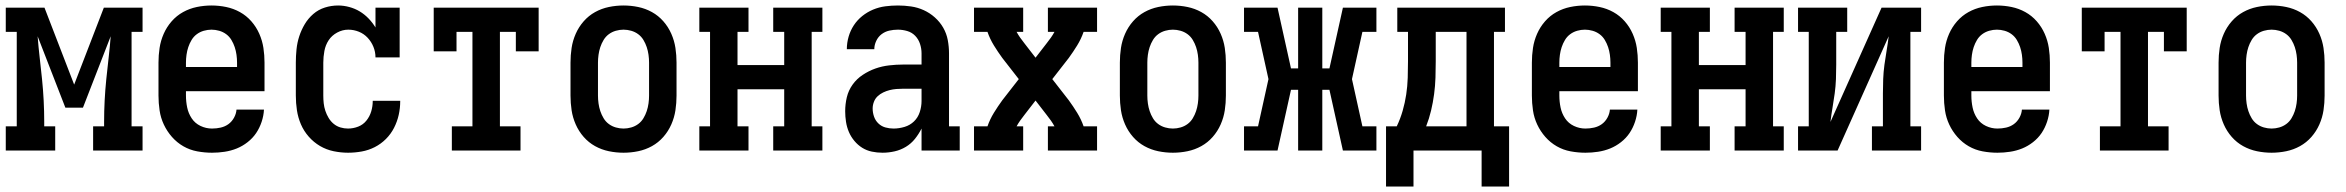

<svg xmlns="http://www.w3.org/2000/svg" viewBox="-20 -548 8540 699"><path d="M1 0V-88H41V-432H1V-520H142L250 -240L358 -520H499V-432H459V-88H499V0H319V-88H359V-104Q359 -143 361 -182Q363 -221 367 -260Q371 -299 375.5 -338Q380 -377 383 -416L282 -156H218L117 -416Q120 -377 124.5 -338Q129 -299 133 -260Q137 -221 139 -182Q141 -143 141 -104V-88H181V0Z M752 8Q725 8 698 3Q671 -2 647.5 -15.5Q624 -29 606 -49.5Q588 -70 576.5 -94.5Q565 -119 561 -146Q557 -173 557 -200V-320Q557 -347 561 -373.5Q565 -400 576 -425Q587 -450 605 -470.5Q623 -491 646.5 -504Q670 -517 696.5 -522.5Q723 -528 750 -528Q777 -528 803.5 -522.5Q830 -517 853.5 -504Q877 -491 895 -470.5Q913 -450 924 -425Q935 -400 939 -373.5Q943 -347 943 -320V-216H657V-200Q657 -178 661.5 -156.5Q666 -135 678 -117Q690 -99 710 -89.5Q730 -80 752 -80Q768 -80 783.5 -83.5Q799 -87 811.5 -96Q824 -105 832 -119.5Q840 -134 841 -149H941Q940 -127 932.5 -104.5Q925 -82 912.5 -63.5Q900 -45 881.5 -30.5Q863 -16 842 -7.5Q821 1 798 4.5Q775 8 752 8ZM843 -304V-320Q843 -334 841 -348.5Q839 -363 834.5 -376.5Q830 -390 822.5 -402.5Q815 -415 803.5 -423.5Q792 -432 778 -436Q764 -440 750 -440Q736 -440 722 -436Q708 -432 696.5 -423.5Q685 -415 677.5 -402.5Q670 -390 665.5 -376.5Q661 -363 659 -348.5Q657 -334 657 -320V-304Z M1247 8Q1221 8 1194.5 2.5Q1168 -3 1145 -16.5Q1122 -30 1104 -50.5Q1086 -71 1075.5 -95.5Q1065 -120 1061 -146.5Q1057 -173 1057 -200V-320Q1057 -344 1059.5 -368.5Q1062 -393 1069.5 -416Q1077 -439 1089.5 -460Q1102 -481 1120.5 -497Q1139 -513 1162.5 -520.5Q1186 -528 1211 -528Q1231 -528 1251.5 -522.5Q1272 -517 1289.5 -506.5Q1307 -496 1321.5 -481Q1336 -466 1347 -448V-520H1435V-339H1347Q1347 -359 1339.5 -377.5Q1332 -396 1318.5 -410.5Q1305 -425 1286.5 -432.5Q1268 -440 1248 -440Q1227 -440 1207.5 -429.5Q1188 -419 1176.5 -401.5Q1165 -384 1161 -362.5Q1157 -341 1157 -320V-200Q1157 -186 1158.5 -172Q1160 -158 1164.5 -144.5Q1169 -131 1176.5 -118.5Q1184 -106 1195 -97Q1206 -88 1219.5 -84Q1233 -80 1247 -80Q1266 -80 1284 -87Q1302 -94 1314 -109Q1326 -124 1331.5 -142.5Q1337 -161 1337 -180V-181H1437V-179Q1437 -154 1431.5 -129.5Q1426 -105 1414.5 -82.5Q1403 -60 1385 -42Q1367 -24 1344.5 -12.5Q1322 -1 1297 3.5Q1272 8 1247 8Z M1625 0V-88H1700V-432H1642V-361H1559V-520H1941V-361H1858V-432H1800V-88H1875V0Z M2250 8Q2223 8 2196.5 2.5Q2170 -3 2146.5 -16Q2123 -29 2105 -49.5Q2087 -70 2076 -95Q2065 -120 2061 -146.5Q2057 -173 2057 -200V-320Q2057 -347 2061 -373.5Q2065 -400 2076 -425Q2087 -450 2105 -470.5Q2123 -491 2146.5 -504Q2170 -517 2196.5 -522.5Q2223 -528 2250 -528Q2277 -528 2303.5 -522.5Q2330 -517 2353.5 -504Q2377 -491 2395 -470.5Q2413 -450 2424 -425Q2435 -400 2439 -373.5Q2443 -347 2443 -320V-200Q2443 -173 2439 -146.5Q2435 -120 2424 -95Q2413 -70 2395 -49.5Q2377 -29 2353.5 -16Q2330 -3 2303.5 2.5Q2277 8 2250 8ZM2250 -80Q2264 -80 2278 -84Q2292 -88 2303.5 -96.5Q2315 -105 2322.5 -117.5Q2330 -130 2334.5 -143.5Q2339 -157 2341 -171.5Q2343 -186 2343 -200V-320Q2343 -334 2341 -348.5Q2339 -363 2334.5 -376.5Q2330 -390 2322.5 -402.5Q2315 -415 2303.5 -423.5Q2292 -432 2278 -436Q2264 -440 2250 -440Q2236 -440 2222 -436Q2208 -432 2196.5 -423.5Q2185 -415 2177.5 -402.5Q2170 -390 2165.5 -376.5Q2161 -363 2159 -348.5Q2157 -334 2157 -320V-200Q2157 -186 2159 -171.5Q2161 -157 2165.5 -143.5Q2170 -130 2177.5 -117.5Q2185 -105 2196.5 -96.5Q2208 -88 2222 -84Q2236 -80 2250 -80Z M2526 0V-88H2565V-432H2526V-520H2705V-432H2665V-311H2835V-432H2795V-520H2974V-432H2935V-88H2974V0H2795V-88H2835V-223H2665V-88H2705V0Z M3193 8Q3173 8 3154 4Q3135 0 3119 -10Q3103 -20 3090.5 -35Q3078 -50 3070.5 -67.5Q3063 -85 3060 -104.5Q3057 -124 3057 -143Q3057 -169 3063 -194Q3069 -219 3084 -240Q3099 -261 3121 -275.5Q3143 -290 3167 -298.5Q3191 -307 3217 -310Q3243 -313 3268 -313H3335V-354Q3335 -371 3329.5 -388Q3324 -405 3312 -417.5Q3300 -430 3283 -435Q3266 -440 3249 -440Q3233 -440 3217.5 -436.5Q3202 -433 3189.5 -423.5Q3177 -414 3170 -399Q3163 -384 3163 -369H3063Q3063 -392 3069.5 -414.5Q3076 -437 3088.5 -456Q3101 -475 3119 -489.5Q3137 -504 3158.5 -513Q3180 -522 3203 -525Q3226 -528 3249 -528Q3273 -528 3297 -524.5Q3321 -521 3343 -511Q3365 -501 3383.5 -484.5Q3402 -468 3414 -447Q3426 -426 3430.5 -402Q3435 -378 3435 -354V-88H3474V0H3335V-80Q3325 -60 3311 -42.5Q3297 -25 3278 -13.5Q3259 -2 3237 3Q3215 8 3193 8ZM3233 -80Q3253 -80 3273 -86Q3293 -92 3307.5 -106Q3322 -120 3328.5 -140Q3335 -160 3335 -180V-225H3268Q3256 -225 3243.5 -224Q3231 -223 3219 -220Q3207 -217 3195.5 -211.5Q3184 -206 3175 -197.5Q3166 -189 3161.5 -177Q3157 -165 3157 -153Q3157 -138 3162 -123.5Q3167 -109 3178 -98.5Q3189 -88 3203.5 -84Q3218 -80 3233 -80Z M3526 0V-88H3575Q3584 -114 3598.5 -137.5Q3613 -161 3629 -183L3689 -260L3629 -337Q3613 -359 3598.5 -382.5Q3584 -406 3575 -432H3526V-520H3705V-432H3681Q3687 -421 3694 -411Q3701 -401 3709 -391L3750 -338L3791 -391Q3799 -401 3806 -411Q3813 -421 3819 -432H3795V-520H3974V-432H3925Q3916 -406 3901.5 -382.5Q3887 -359 3871 -337L3811 -260L3871 -183Q3887 -161 3901.5 -137.5Q3916 -114 3925 -88H3974V0H3795V-88H3819Q3813 -99 3806 -109Q3799 -119 3791 -129L3750 -182L3709 -129Q3701 -119 3694 -109Q3687 -99 3681 -88H3705V0Z M4250 8Q4223 8 4196.5 2.5Q4170 -3 4146.5 -16Q4123 -29 4105 -49.5Q4087 -70 4076 -95Q4065 -120 4061 -146.5Q4057 -173 4057 -200V-320Q4057 -347 4061 -373.5Q4065 -400 4076 -425Q4087 -450 4105 -470.5Q4123 -491 4146.5 -504Q4170 -517 4196.5 -522.5Q4223 -528 4250 -528Q4277 -528 4303.5 -522.5Q4330 -517 4353.5 -504Q4377 -491 4395 -470.5Q4413 -450 4424 -425Q4435 -400 4439 -373.5Q4443 -347 4443 -320V-200Q4443 -173 4439 -146.5Q4435 -120 4424 -95Q4413 -70 4395 -49.5Q4377 -29 4353.5 -16Q4330 -3 4303.5 2.5Q4277 8 4250 8ZM4250 -80Q4264 -80 4278 -84Q4292 -88 4303.5 -96.5Q4315 -105 4322.5 -117.5Q4330 -130 4334.5 -143.5Q4339 -157 4341 -171.5Q4343 -186 4343 -200V-320Q4343 -334 4341 -348.5Q4339 -363 4334.5 -376.5Q4330 -390 4322.5 -402.5Q4315 -415 4303.5 -423.5Q4292 -432 4278 -436Q4264 -440 4250 -440Q4236 -440 4222 -436Q4208 -432 4196.5 -423.5Q4185 -415 4177.5 -402.5Q4170 -390 4165.5 -376.5Q4161 -363 4159 -348.5Q4157 -334 4157 -320V-200Q4157 -186 4159 -171.5Q4161 -157 4165.5 -143.5Q4170 -130 4177.5 -117.5Q4185 -105 4196.5 -96.5Q4208 -88 4222 -84Q4236 -80 4250 -80Z M4509 0V-88H4560L4598 -260L4560 -432H4509V-520H4631L4680 -299H4706V-520H4794V-299H4820L4869 -520H4991V-432H4940L4902 -260L4940 -88H4991V0H4869L4820 -221H4794V0H4706V-221H4680L4631 0Z M5374 131V0H5126V131H5026V-88H5065Q5078 -115 5086.5 -144.5Q5095 -174 5099.5 -204Q5104 -234 5105 -264.5Q5106 -295 5106 -325V-432H5067V-520H5459V-432H5419V-88H5474V131ZM5319 -88V-432H5207V-325Q5207 -295 5206 -265Q5205 -235 5201 -205Q5197 -175 5190 -145.5Q5183 -116 5172 -88Z M5752 8Q5725 8 5698 3Q5671 -2 5647.5 -15.5Q5624 -29 5606 -49.5Q5588 -70 5576.5 -94.5Q5565 -119 5561 -146Q5557 -173 5557 -200V-320Q5557 -347 5561 -373.5Q5565 -400 5576 -425Q5587 -450 5605 -470.5Q5623 -491 5646.5 -504Q5670 -517 5696.5 -522.5Q5723 -528 5750 -528Q5777 -528 5803.5 -522.5Q5830 -517 5853.5 -504Q5877 -491 5895 -470.5Q5913 -450 5924 -425Q5935 -400 5939 -373.5Q5943 -347 5943 -320V-216H5657V-200Q5657 -178 5661.5 -156.5Q5666 -135 5678 -117Q5690 -99 5710 -89.5Q5730 -80 5752 -80Q5768 -80 5783.5 -83.5Q5799 -87 5811.5 -96Q5824 -105 5832 -119.5Q5840 -134 5841 -149H5941Q5940 -127 5932.5 -104.5Q5925 -82 5912.5 -63.5Q5900 -45 5881.5 -30.5Q5863 -16 5842 -7.5Q5821 1 5798 4.5Q5775 8 5752 8ZM5843 -304V-320Q5843 -334 5841 -348.5Q5839 -363 5834.5 -376.5Q5830 -390 5822.5 -402.5Q5815 -415 5803.5 -423.5Q5792 -432 5778 -436Q5764 -440 5750 -440Q5736 -440 5722 -436Q5708 -432 5696.5 -423.5Q5685 -415 5677.5 -402.5Q5670 -390 5665.5 -376.5Q5661 -363 5659 -348.5Q5657 -334 5657 -320V-304Z M6026 0V-88H6065V-432H6026V-520H6205V-432H6165V-311H6335V-432H6295V-520H6474V-432H6435V-88H6474V0H6295V-88H6335V-223H6165V-88H6205V0Z M6526 0V-88H6565V-432H6526V-520H6705V-432H6665V-312Q6665 -286 6664 -260Q6663 -234 6659.5 -208Q6656 -182 6651.5 -156Q6647 -130 6644 -104L6830 -520H6974V-432H6935V-88H6974V0H6795V-88H6835V-208Q6835 -234 6836 -260Q6837 -286 6840.5 -312Q6844 -338 6848.5 -364Q6853 -390 6856 -416L6670 0Z M7252 8Q7225 8 7198 3Q7171 -2 7147.5 -15.5Q7124 -29 7106 -49.5Q7088 -70 7076.5 -94.5Q7065 -119 7061 -146Q7057 -173 7057 -200V-320Q7057 -347 7061 -373.5Q7065 -400 7076 -425Q7087 -450 7105 -470.5Q7123 -491 7146.5 -504Q7170 -517 7196.5 -522.5Q7223 -528 7250 -528Q7277 -528 7303.5 -522.5Q7330 -517 7353.5 -504Q7377 -491 7395 -470.5Q7413 -450 7424 -425Q7435 -400 7439 -373.5Q7443 -347 7443 -320V-216H7157V-200Q7157 -178 7161.5 -156.5Q7166 -135 7178 -117Q7190 -99 7210 -89.5Q7230 -80 7252 -80Q7268 -80 7283.5 -83.5Q7299 -87 7311.5 -96Q7324 -105 7332 -119.5Q7340 -134 7341 -149H7441Q7440 -127 7432.5 -104.5Q7425 -82 7412.5 -63.5Q7400 -45 7381.5 -30.5Q7363 -16 7342 -7.5Q7321 1 7298 4.5Q7275 8 7252 8ZM7343 -304V-320Q7343 -334 7341 -348.5Q7339 -363 7334.5 -376.5Q7330 -390 7322.5 -402.5Q7315 -415 7303.5 -423.5Q7292 -432 7278 -436Q7264 -440 7250 -440Q7236 -440 7222 -436Q7208 -432 7196.5 -423.5Q7185 -415 7177.5 -402.5Q7170 -390 7165.5 -376.5Q7161 -363 7159 -348.5Q7157 -334 7157 -320V-304Z M7625 0V-88H7700V-432H7642V-361H7559V-520H7941V-361H7858V-432H7800V-88H7875V0Z M8250 8Q8223 8 8196.5 2.5Q8170 -3 8146.5 -16Q8123 -29 8105 -49.5Q8087 -70 8076 -95Q8065 -120 8061 -146.5Q8057 -173 8057 -200V-320Q8057 -347 8061 -373.5Q8065 -400 8076 -425Q8087 -450 8105 -470.5Q8123 -491 8146.5 -504Q8170 -517 8196.5 -522.5Q8223 -528 8250 -528Q8277 -528 8303.5 -522.5Q8330 -517 8353.5 -504Q8377 -491 8395 -470.5Q8413 -450 8424 -425Q8435 -400 8439 -373.5Q8443 -347 8443 -320V-200Q8443 -173 8439 -146.5Q8435 -120 8424 -95Q8413 -70 8395 -49.5Q8377 -29 8353.5 -16Q8330 -3 8303.5 2.5Q8277 8 8250 8ZM8250 -80Q8264 -80 8278 -84Q8292 -88 8303.5 -96.5Q8315 -105 8322.5 -117.5Q8330 -130 8334.5 -143.5Q8339 -157 8341 -171.5Q8343 -186 8343 -200V-320Q8343 -334 8341 -348.5Q8339 -363 8334.5 -376.5Q8330 -390 8322.5 -402.5Q8315 -415 8303.5 -423.5Q8292 -432 8278 -436Q8264 -440 8250 -440Q8236 -440 8222 -436Q8208 -432 8196.5 -423.5Q8185 -415 8177.5 -402.5Q8170 -390 8165.5 -376.5Q8161 -363 8159 -348.5Q8157 -334 8157 -320V-200Q8157 -186 8159 -171.5Q8161 -157 8165.5 -143.5Q8170 -130 8177.5 -117.5Q8185 -105 8196.5 -96.5Q8208 -88 8222 -84Q8236 -80 8250 -80Z"/></svg>

Font: Iosevka Curly Slab Semibold
Style: Regular
Weight: 600
Monospace: yes
Designer: Belleve Invis
Foundry: Belleve Invis
Version: Version 22.1.2; ttfautohint (v1.8.4)